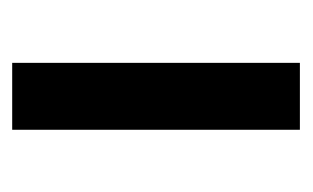

<svg xmlns="http://www.w3.org/2000/svg" viewBox="-116 -384 500 307"><g transform="rotate(-90 133.5 -230.0)"><path d="M80 -460V0H187V-460Z"/></g></svg>

Font: Jost Medium
Style: Regular
Weight: 500
Version: Version 3.710